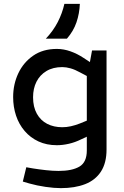

<svg xmlns="http://www.w3.org/2000/svg" viewBox="-20 -764 642 993"><path d="M295 209Q260 209 215.5 202.5Q171 196 132 185L98 175L116 101L150 107Q181 112 217 116Q253 120 283 120Q353 120 391 97.5Q429 75 429 14V-57L399 -43Q369 -28 336.5 -20.5Q304 -13 274 -13Q221 -13 179 -32.5Q137 -52 107.5 -86.5Q78 -121 63 -166Q48 -211 48 -262Q48 -328 74.5 -384.5Q101 -441 151.5 -476Q202 -511 274 -511Q309 -511 344.5 -498.5Q380 -486 413 -464L445 -443L456 -503H531V9Q531 79 502 123.5Q473 168 420 188.5Q367 209 295 209ZM151 -261Q151 -211 170.5 -176Q190 -141 224 -123.5Q258 -106 302 -106Q324 -106 346.5 -111Q369 -116 392 -125L429 -140V-371L395 -389Q368 -404 345 -410.5Q322 -417 302 -417Q254 -417 220 -396.5Q186 -376 168.5 -341Q151 -306 151 -261ZM217 -564Q255 -604 278.5 -649.5Q302 -695 313 -744H393Q391 -694 375.5 -648.5Q360 -603 326 -564Z"/></svg>

Font: REM
Style: Regular
Weight: 400
Designer: Octavio Pardo
Foundry: Ashler Design
Version: Version 1.005;gftools[0.9.28]